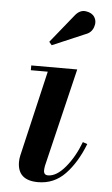

<svg xmlns="http://www.w3.org/2000/svg" viewBox="-52 -735 454 780"><g transform="rotate(5 175.0 -344.5)"><path d="M273.5 -606 140 -549 129 -562 222 -677Q241.5 -702 266.5 -698.5Q291.5 -695 302 -678.5Q313.5 -660 305.2 -637Q297 -614 273.5 -606ZM319 -161.5Q289 -84.5 243.5 -37.2Q198 10 133 10Q49 10 49 -65.5Q49 -78 52 -91.5L133.5 -440.5H64.5V-460H252L155.5 -58.5Q153.5 -47.5 153.5 -40Q153.5 -21 171 -21Q205.5 -21 241.2 -63.5Q277 -106 300.5 -168Z"/></g></svg>

Font: Bodoni* 11pt Medium
Style: Italic
Weight: 500
Italic angle: -13°
Version: Version 2.3